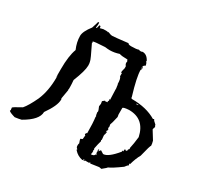

<svg xmlns="http://www.w3.org/2000/svg" viewBox="-152 -875 1108 1075"><g transform="rotate(30 402.5 -337.5)"><path d="M528.3 -594.2V-589.4H530.8V-594.2ZM605 -405.3V-402.3H617.7V-405.3ZM548.8 -343.8V-302.7L551.3 -287.6Q540.5 -239.3 536.1 -231L538.6 -218.3L536.1 -205.6Q541 -205.6 541 -203.1Q541 -190.4 536.1 -190.4Q536.1 -182.6 543.9 -182.6V-180.2H538.6V-177.2Q538.6 -174.8 541 -174.8Q536.1 -164.6 536.1 -159.7L538.6 -133.8L536.1 -128.9L538.6 -123.5Q531.7 -100.6 525.9 -69.8L528.3 -64.9V-62.5Q528.3 -59.6 525.9 -59.6L528.3 -54.7V-44.4L525.9 -31.7Q551.3 -32.7 551.3 -52.2Q548.8 -56.6 548.8 -62.5H551.3L548.8 -67.4V-77.6H553.7V-67.4L564 -80.1L584.5 -67.4Q616.7 -67.4 668.9 -131.3V-139.2L674.3 -136.7L676.8 -141.6H674.3Q676.8 -146 676.8 -151.9H679.2L687 -146.5L694.8 -156.7Q691.9 -156.7 691.9 -159.7Q695.8 -159.7 699.7 -167Q699.7 -169.9 697.3 -169.9Q705.1 -203.6 710 -249Q687.5 -354 587.4 -354Q548.8 -351.6 548.8 -343.8ZM551.3 -46.9V-44.4H556.6V-46.9ZM190.9 -693.8H198.2V-678.7L195.8 -660.6H201.2Q206.1 -677.2 206.1 -681.2H211.4Q216.3 -681.2 216.3 -668.5Q234.4 -673.8 236.8 -673.8H262.2Q265.1 -673.8 265.1 -670.9L270 -673.8Q287.1 -666 298.3 -666Q311 -666 397.9 -676.3Q399.9 -668.5 418.5 -668.5H420.9Q454.1 -668.5 466.8 -673.8Q471.7 -670.9 477.1 -670.9H480Q485.4 -670.9 490.2 -673.8Q519.5 -673.8 536.1 -640.1L533.7 -635.3Q540 -635.3 543.9 -614.7Q530.8 -609.9 530.8 -599.6Q536.1 -598.6 536.1 -594.2L533.7 -589.4V-581.5H530.8Q530.8 -534.7 564 -425.3Q564 -415 571.8 -415Q665 -415 728 -377L732.9 -379.4H735.4Q735.4 -373 755.9 -356.4Q755.9 -352.1 761.2 -343.8Q755.9 -331.1 755.9 -325.7L789.1 -272Q794.4 -253.9 794.4 -241.2Q790 -241.2 771.5 -164.6Q755.9 -138.2 743.2 -92.8L738.3 -95.7V-92.8Q740.7 -88.4 740.7 -83Q735.4 -83 722.7 -64.9Q667 -24.4 646 -16.1Q646 -13.7 617.7 9.3L602.5 6.8L548.8 14.6Q548.8 9.3 543.9 9.3Q543.9 14.6 538.6 14.6H513.2V19.5H507.8V17.1L510.3 11.7H505.4Q505.4 19.5 500 19.5Q468.3 13.7 446.3 -11.2L443.8 -16.1Q446.3 -16.1 446.3 -19Q436.5 -23.4 436.5 -36.6V-42Q436.5 -47.4 439 -52.2Q431.2 -72.8 431.2 -77.6Q441.9 -83 443.8 -83L446.3 -108.4Q441.4 -108.4 441.4 -113.3Q442.9 -123.5 449.2 -123.5V-128.9Q449.2 -188.5 443.8 -228.5H446.3Q440.9 -234.4 439 -256.8H441.4Q441.4 -266.1 431.2 -287.6L433.6 -305.2L431.2 -320.8L443.8 -331.1H446.3Q449.2 -331.1 449.2 -328.1Q453.6 -331.1 461.9 -331.1L459.5 -335.9L464.4 -343.8Q459.5 -350.1 459.5 -351.6H461.9L466.8 -348.6Q464.4 -391.1 464.4 -412.6V-422.9L461.9 -438.5V-445.8H459.5Q459.5 -482.4 449.2 -492.2V-512.7H443.8V-522.5Q443.8 -525.4 449.2 -543V-556.2Q441.4 -565.4 441.4 -573.7V-579.1L443.8 -584Q439 -584 439 -589.4Q441.4 -589.4 441.4 -591.8Q436.5 -594.2 433.6 -594.2Q400.9 -594.2 385.3 -599.6Q354.5 -589.4 326.2 -589.4Q313.5 -589.4 295.4 -591.8Q224.1 -588.4 218.8 -584L221.7 -579.1Q221.7 -576.2 218.8 -576.2Q262.2 -488.8 262.2 -479Q265.1 -469.7 265.1 -456.1V-453.6Q265.1 -420.9 234.4 -343.8Q236.8 -317.4 236.8 -302.7V-284.7Q236.8 -282.2 234.4 -282.2Q234.4 -279.8 236.8 -279.8L226.6 -220.7L229 -215.8V-213.4Q229 -174.3 180.7 -106Q180.7 -55.2 93.8 -5.9Q77.1 -1.5 52.7 1.5Q19.5 -7.8 11.7 -16.1Q14.2 -21.5 14.2 -23.9Q11.7 -29.3 11.7 -31.7H14.2L11.7 -36.6Q11.7 -41 65.4 -69.8Q87.9 -95.7 116.7 -156.7Q144.5 -221.7 144.5 -307.6Q142.1 -313 142.1 -315.4H144.5L142.1 -320.8V-361.3Q142.1 -446.8 160.2 -494.6Q142.1 -536.1 142.1 -576.2Q142.1 -605 177.7 -650.4Q190.9 -690.4 190.9 -693.8Z"/></g></svg>

Font: Mister Brush
Style: Regular
Weight: 400
Designer: GGBotNet
Foundry: GGBotNet
Version: 1.00